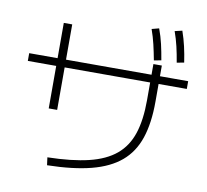

<svg xmlns="http://www.w3.org/2000/svg" viewBox="-93 -958 1186 1099"><g transform="rotate(10 500.0 -408.5)"><path d="M244 -7Q386 -10 483 -33.5Q580 -57 638.5 -106Q697 -155 723 -234Q749 -313 749 -428V-554V-638H798V-554V-428Q798 -303 768.5 -215.5Q739 -128 674.5 -73.5Q610 -19 505.5 8Q401 35 250 38ZM203 -284V-781H252V-284ZM38 -531V-576H962V-531ZM748 -659Q739 -707 729 -749.5Q719 -792 704 -834L746 -845Q762 -802 772 -758.5Q782 -715 790 -667ZM879 -669Q871 -718 861 -760.5Q851 -803 836 -845L879 -855Q894 -812 904 -768.5Q914 -725 921 -677Z"/></g></svg>

Font: M PLUS 1 Light
Style: Regular
Weight: 300
Designer: Coji Morishita
Foundry: UNDERFOREST DESIGN
Version: Version 1.001